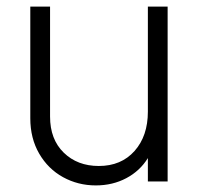

<svg xmlns="http://www.w3.org/2000/svg" viewBox="-20 -551 612 583"><path d="M72 -192V-531H132V-197Q132 -128 173.5 -87.5Q215 -47 280 -47Q348 -47 388.5 -92.5Q429 -138 429 -212V-531H489V0H429V-71Q405 -32 363.5 -10Q322 12 271 12Q217 12 171.5 -13Q126 -38 99 -84.5Q72 -131 72 -192Z"/></svg>

Font: Eudoxus Sans Light
Style: Regular
Weight: 300
Designer: Stijn de Vries
Foundry: tokotype
Version: Version 2.005